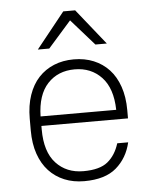

<svg xmlns="http://www.w3.org/2000/svg" viewBox="-52 -754 644 804"><g transform="rotate(-5 270.0 -352.0)"><path d="M270 6Q224 6 186.5 -9.5Q149 -25 122 -54Q95 -83 80 -126Q65 -169 65 -225V-275Q65 -330 80 -373.5Q95 -417 122 -446Q149 -475 186.5 -490.5Q224 -506 270 -506Q316 -506 353.5 -490.5Q391 -475 418 -446Q445 -417 460 -373.5Q475 -330 475 -275V-240H111V-225Q111 -131 155 -83.5Q199 -36 270 -36Q339 -36 372.5 -63.5Q406 -91 421 -140H467Q452 -75 405 -34.5Q358 6 270 6ZM270 -464Q200 -464 156.5 -417.5Q113 -371 111 -280H429Q427 -371 383 -417.5Q339 -464 270 -464ZM269 -670 172 -560H124L244 -710H294L414 -560H366Z"/></g></svg>

Font: PT Root UI Web Light
Style: Regular
Weight: 300
Designer: Vitaly Kuzmin
Foundry: ParaType Ltd.
Version: Version 1.000W